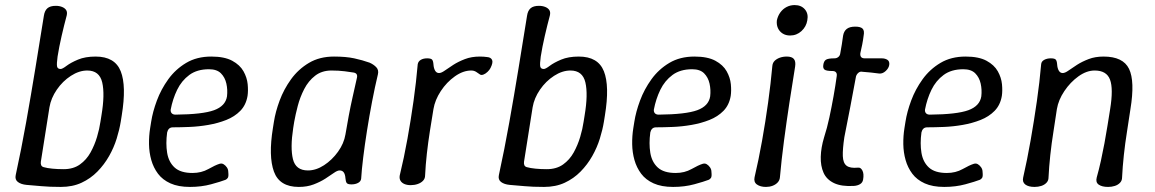

<svg xmlns="http://www.w3.org/2000/svg" viewBox="-20 -730 4554 757"><path d="M220 7Q174 7 143.5 4Q113 1 85 -1Q63 -3 50.5 -12.5Q38 -22 42 -40Q64 -141 83 -247.5Q102 -354 119.5 -461Q137 -568 153 -668Q156 -688 167 -697.5Q178 -707 200 -707Q214 -707 225 -702.5Q236 -698 241 -690Q246 -682 243 -669Q233 -632 223 -588.5Q213 -545 207 -507Q203 -478 205 -468Q207 -458 219 -458Q226 -458 242.5 -470.5Q259 -483 287.5 -495Q316 -507 357 -507Q433 -507 456 -449Q479 -391 460 -275L456 -250Q451 -219 440 -183.5Q429 -148 410 -114.5Q391 -81 364 -53.5Q337 -26 301.5 -9.5Q266 7 220 7ZM231 -63Q269 -63 295 -81.5Q321 -100 337 -129Q353 -158 362.5 -190Q372 -222 376 -250L380 -275Q394 -358 383 -405Q372 -452 324 -452Q292 -452 259.5 -431Q227 -410 204 -376.5Q181 -343 175 -307L141 -92Q140 -84 142.5 -78.5Q145 -73 152 -71Q166 -67 186.5 -65Q207 -63 231 -63Z M729 7Q683 7 652 -7Q621 -21 603 -45Q585 -69 576.5 -99Q568 -129 567.5 -161.5Q567 -194 572 -225L576 -250Q582 -289 598.5 -333.5Q615 -378 643.5 -417.5Q672 -457 714 -482Q756 -507 813 -507Q865 -507 895.5 -490.5Q926 -474 940 -449Q954 -424 956.5 -398Q959 -372 956 -352Q950 -316 927.5 -293Q905 -270 872 -257Q839 -244 801.5 -237.5Q764 -231 727.5 -229.5Q691 -228 662 -228Q652 -228 646.5 -222.5Q641 -217 639 -208Q633 -164 639 -127.5Q645 -91 668.5 -69.5Q692 -48 739 -48Q774 -48 801.5 -63.5Q829 -79 845 -84Q854 -87 861.5 -82.5Q869 -78 874.5 -70Q880 -62 880 -52Q882 -34 878 -28.5Q874 -23 869 -21Q851 -14 812.5 -3.5Q774 7 729 7ZM672 -278Q779 -279 824 -295.5Q869 -312 875 -350Q878 -376 872.5 -400.5Q867 -425 851 -441Q835 -457 804 -457Q757 -457 726.5 -434.5Q696 -412 678.5 -376Q661 -340 653 -298Q652 -289 657 -283.5Q662 -278 672 -278Z M1158 7Q1082 7 1060 -53.5Q1038 -114 1056 -225L1060 -250Q1066 -289 1082.5 -333.5Q1099 -378 1127.5 -417.5Q1156 -457 1198 -482Q1240 -507 1297 -507Q1344 -507 1376.5 -500Q1409 -493 1437 -483Q1453 -476 1463.5 -465Q1474 -454 1470 -437Q1458 -387 1447 -329.5Q1436 -272 1427 -215Q1418 -158 1412 -109Q1406 -60 1404 -26Q1403 -15 1392 -9Q1381 -3 1366 -3Q1351 -3 1347 -8.5Q1343 -14 1342 -27Q1341 -42 1335.5 -50Q1330 -58 1319 -58Q1310 -58 1296 -48Q1282 -38 1262.5 -25.5Q1243 -13 1217 -3Q1191 7 1158 7ZM1194 -58Q1226 -58 1257.5 -78.5Q1289 -99 1312.5 -131.5Q1336 -164 1342 -200Q1348 -236 1355 -273.5Q1362 -311 1370.5 -348.5Q1379 -386 1387 -422Q1392 -441 1374 -444Q1363 -446 1339 -449Q1315 -452 1287 -452Q1249 -452 1222.5 -431.5Q1196 -411 1179.5 -379Q1163 -347 1154 -312.5Q1145 -278 1140 -250L1136 -225Q1124 -147 1135 -102.5Q1146 -58 1194 -58Z M1599 0Q1585 0 1574.5 -4.5Q1564 -9 1559 -17.5Q1554 -26 1556 -38Q1573 -108 1586.5 -183Q1600 -258 1610.5 -332.5Q1621 -407 1627 -477Q1629 -488 1639 -494Q1649 -500 1664 -500Q1679 -500 1683.5 -495Q1688 -490 1689 -476Q1690 -461 1695.5 -451.5Q1701 -442 1711 -442Q1720 -442 1734 -452Q1748 -462 1767.5 -474.5Q1787 -487 1813 -497Q1839 -507 1872 -507Q1880 -507 1887 -506.5Q1894 -506 1901 -505Q1915 -504 1920 -494Q1925 -484 1914 -462Q1910 -454 1902 -446.5Q1894 -439 1886 -436Q1878 -433 1873 -436Q1866 -441 1857.5 -446.5Q1849 -452 1838 -452Q1806 -452 1773.5 -429Q1741 -406 1718 -371Q1695 -336 1689 -300Q1682 -258 1675 -213.5Q1668 -169 1663 -124.5Q1658 -80 1656 -38Q1656 -26 1648 -17.5Q1640 -9 1627 -4.5Q1614 0 1599 0Z M2125 7Q2079 7 2048.5 4Q2018 1 1990 -1Q1968 -3 1955.5 -12.5Q1943 -22 1947 -40Q1969 -141 1988 -247.5Q2007 -354 2024.5 -461Q2042 -568 2058 -668Q2061 -688 2072 -697.5Q2083 -707 2105 -707Q2119 -707 2130 -702.5Q2141 -698 2146 -690Q2151 -682 2148 -669Q2138 -632 2128 -588.5Q2118 -545 2112 -507Q2108 -478 2110 -468Q2112 -458 2124 -458Q2131 -458 2147.5 -470.5Q2164 -483 2192.5 -495Q2221 -507 2262 -507Q2338 -507 2361 -449Q2384 -391 2365 -275L2361 -250Q2356 -219 2345 -183.5Q2334 -148 2315 -114.5Q2296 -81 2269 -53.5Q2242 -26 2206.5 -9.5Q2171 7 2125 7ZM2136 -63Q2174 -63 2200 -81.5Q2226 -100 2242 -129Q2258 -158 2267.5 -190Q2277 -222 2281 -250L2285 -275Q2299 -358 2288 -405Q2277 -452 2229 -452Q2197 -452 2164.5 -431Q2132 -410 2109 -376.5Q2086 -343 2080 -307L2046 -92Q2045 -84 2047.5 -78.5Q2050 -73 2057 -71Q2071 -67 2091.5 -65Q2112 -63 2136 -63Z M2634 7Q2588 7 2557 -7Q2526 -21 2508 -45Q2490 -69 2481.5 -99Q2473 -129 2472.5 -161.5Q2472 -194 2477 -225L2481 -250Q2487 -289 2503.5 -333.5Q2520 -378 2548.5 -417.5Q2577 -457 2619 -482Q2661 -507 2718 -507Q2770 -507 2800.5 -490.5Q2831 -474 2845 -449Q2859 -424 2861.5 -398Q2864 -372 2861 -352Q2855 -316 2832.5 -293Q2810 -270 2777 -257Q2744 -244 2706.5 -237.5Q2669 -231 2632.5 -229.5Q2596 -228 2567 -228Q2557 -228 2551.5 -222.5Q2546 -217 2544 -208Q2538 -164 2544 -127.5Q2550 -91 2573.5 -69.5Q2597 -48 2644 -48Q2679 -48 2706.5 -63.5Q2734 -79 2750 -84Q2759 -87 2766.5 -82.5Q2774 -78 2779.5 -70Q2785 -62 2785 -52Q2787 -34 2783 -28.5Q2779 -23 2774 -21Q2756 -14 2717.5 -3.5Q2679 7 2634 7ZM2577 -278Q2684 -279 2729 -295.5Q2774 -312 2780 -350Q2783 -376 2777.5 -400.5Q2772 -425 2756 -441Q2740 -457 2709 -457Q2662 -457 2631.5 -434.5Q2601 -412 2583.5 -376Q2566 -340 2558 -298Q2557 -289 2562 -283.5Q2567 -278 2577 -278Z M3000 7Q2978 7 2964.5 -2.5Q2951 -12 2955 -31Q2971 -99 2984.5 -174.5Q2998 -250 3008.5 -326Q3019 -402 3025 -469Q3026 -482 3034 -490Q3042 -498 3054.5 -502.5Q3067 -507 3082 -507Q3102 -507 3110 -497.5Q3118 -488 3115 -468Q3104 -401 3092.5 -325.5Q3081 -250 3071 -174.5Q3061 -99 3055 -31Q3054 -19 3046 -10.5Q3038 -2 3026 2.5Q3014 7 3000 7ZM3095 -590Q3078 -590 3065.5 -598Q3053 -606 3047 -619.5Q3041 -633 3043 -650Q3047 -668 3057 -681.5Q3067 -695 3081.5 -702.5Q3096 -710 3113 -710Q3139 -710 3153.5 -693Q3168 -676 3163 -650Q3159 -625 3140 -607.5Q3121 -590 3095 -590Z M3347 3Q3298 6 3268.5 -8Q3239 -22 3227 -49Q3215 -76 3216 -112Q3217 -148 3229 -188Q3241 -225 3250 -267Q3259 -309 3266.5 -351Q3274 -393 3279 -430Q3280 -436 3278.5 -440.5Q3277 -445 3273 -447.5Q3269 -450 3263 -450Q3238 -450 3231 -455.5Q3224 -461 3226 -474Q3228 -489 3236.5 -494.5Q3245 -500 3270 -500Q3279 -500 3285.5 -505.5Q3292 -511 3293 -520Q3296 -537 3299 -554.5Q3302 -572 3304 -589Q3307 -607 3318.5 -616Q3330 -625 3352 -625Q3373 -625 3381 -617Q3389 -609 3385 -589Q3383 -572 3379.5 -554.5Q3376 -537 3372 -520Q3370 -500 3389 -500Q3406 -500 3423 -500Q3440 -500 3456 -500Q3470 -500 3479 -494Q3488 -488 3486 -474Q3484 -461 3472 -450Q3460 -439 3447 -440Q3431 -442 3414 -444Q3397 -446 3380 -447Q3372 -449 3365 -443.5Q3358 -438 3355 -429Q3345 -374 3332.5 -309Q3320 -244 3309 -189Q3302 -142 3303 -114.5Q3304 -87 3318 -76.5Q3332 -66 3362 -69Q3373 -71 3380 -58Q3387 -45 3383 -22Q3381 -10 3371 -4Q3361 2 3347 3Z M3703 7Q3657 7 3626 -7Q3595 -21 3577 -45Q3559 -69 3550.5 -99Q3542 -129 3541.5 -161.5Q3541 -194 3546 -225L3550 -250Q3556 -289 3572.5 -333.5Q3589 -378 3617.5 -417.5Q3646 -457 3688 -482Q3730 -507 3787 -507Q3839 -507 3869.5 -490.5Q3900 -474 3914 -449Q3928 -424 3930.5 -398Q3933 -372 3930 -352Q3924 -316 3901.5 -293Q3879 -270 3846 -257Q3813 -244 3775.5 -237.5Q3738 -231 3701.5 -229.5Q3665 -228 3636 -228Q3626 -228 3620.5 -222.5Q3615 -217 3613 -208Q3607 -164 3613 -127.5Q3619 -91 3642.5 -69.5Q3666 -48 3713 -48Q3748 -48 3775.5 -63.5Q3803 -79 3819 -84Q3828 -87 3835.5 -82.5Q3843 -78 3848.5 -70Q3854 -62 3854 -52Q3856 -34 3852 -28.5Q3848 -23 3843 -21Q3825 -14 3786.5 -3.5Q3748 7 3703 7ZM3646 -278Q3753 -279 3798 -295.5Q3843 -312 3849 -350Q3852 -376 3846.5 -400.5Q3841 -425 3825 -441Q3809 -457 3778 -457Q3731 -457 3700.5 -434.5Q3670 -412 3652.5 -376Q3635 -340 3627 -298Q3626 -289 3631 -283.5Q3636 -278 3646 -278Z M4085 -477Q4086 -488 4097 -494Q4108 -500 4123 -500Q4138 -500 4142.5 -495Q4147 -490 4148 -476Q4149 -461 4154.5 -451.5Q4160 -442 4170 -442Q4179 -442 4193 -452Q4207 -462 4226.5 -474.5Q4246 -487 4272 -497Q4298 -507 4331 -507Q4408 -507 4431.5 -458.5Q4455 -410 4437 -300Q4431 -258 4423.5 -211.5Q4416 -165 4411 -118.5Q4406 -72 4404 -30Q4404 -18 4396 -9.5Q4388 -1 4375.5 3Q4363 7 4349 7Q4325 7 4312 -2Q4299 -11 4304 -30Q4313 -62 4320.5 -96Q4328 -130 4334.5 -165Q4341 -200 4346.5 -234.5Q4352 -269 4357 -300Q4370 -380 4356.5 -416Q4343 -452 4296 -452Q4264 -452 4232 -429Q4200 -406 4176.5 -371Q4153 -336 4147 -300Q4141 -258 4133.5 -211.5Q4126 -165 4121 -118.5Q4116 -72 4114 -30Q4114 -18 4106 -9.5Q4098 -1 4085.5 3Q4073 7 4059 7Q4035 7 4022.5 -2.5Q4010 -12 4014 -30Q4030 -100 4043.5 -177Q4057 -254 4068 -330.5Q4079 -407 4085 -477Z"/></svg>

Font: Winky Sans Light
Style: Italic
Weight: 300
Italic angle: -8.97852°
Designer: Simon Atzbach
Foundry: typofactur
Version: Version 1.205